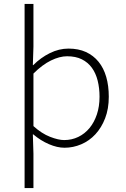

<svg xmlns="http://www.w3.org/2000/svg" viewBox="-20 -739 640 976"><path d="M105 217V-719H150V-502L147 -408H149Q187 -446 233.5 -469Q280 -492 328 -492Q379 -492 417 -474.5Q455 -457 481 -425Q507 -393 520 -348Q533 -303 533 -247Q533 -186 514.5 -138Q496 -90 465 -56.5Q434 -23 393 -5.5Q352 12 308 12Q271 12 229 -6Q187 -24 149 -56H147L150 42V217ZM306 -27Q345 -27 378 -43Q411 -59 435 -88Q459 -117 472.5 -157.5Q486 -198 486 -247Q486 -291 476.5 -329Q467 -367 447 -394.5Q427 -422 396 -437.5Q365 -453 321 -453Q283 -453 239 -431.5Q195 -410 150 -365V-98Q192 -60 234.5 -43.5Q277 -27 306 -27Z"/></svg>

Font: Source Code Pro Light
Style: Regular
Weight: 300
Monospace: yes
Designer: Paul D. Hunt, Teo Tuominen
Foundry: Adobe Systems Incorporated
Version: Version 2.030;PS 1.000;hotconv 16.6.51;makeotf.lib2.5.65220